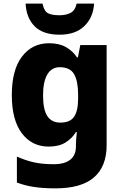

<svg xmlns="http://www.w3.org/2000/svg" viewBox="-20 -797 677 1057"><path d="M250 -559Q306 -559 343.5 -537.5Q381 -516 404 -481H409L422 -549H567V3Q567 119 497.5 179.5Q428 240 284 240Q219 240 168.5 232.5Q118 225 73 208V65Q120 86 166 96.5Q212 107 276 107Q336 107 367 82Q398 57 398 10V-2Q398 -14 399.5 -33Q401 -52 403 -70H398Q377 -35 340.5 -12.5Q304 10 248 10Q156 10 100.5 -63Q45 -136 45 -274Q45 -412 101 -485.5Q157 -559 250 -559ZM309 -427Q264 -427 240.5 -387Q217 -347 217 -272Q217 -194 240.5 -158Q264 -122 312 -122Q366 -122 388 -154.5Q410 -187 410 -254V-276Q410 -350 388 -388.5Q366 -427 309 -427ZM498 -777Q493 -700 444 -653Q395 -606 308 -606Q217 -606 171 -652Q125 -698 121 -777H214Q223 -735 244.5 -724Q266 -713 308 -713Q342 -713 367.5 -725.5Q393 -738 402 -777Z"/></svg>

Font: Noto Sans Georgian ExtraBold
Style: Regular
Weight: 800
Designer: Monotype Design Team, Akaki Razmadze
Foundry: Google LLC
Version: Version 2.005; ttfautohint (v1.8.4.7-5d5b)